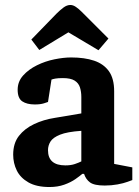

<svg xmlns="http://www.w3.org/2000/svg" viewBox="-20 -740 560 772"><path d="M179 12Q127 12 94.5 -6.5Q62 -25 47.5 -54.5Q33 -84 33 -118Q33 -164 56 -193.5Q79 -223 117 -241Q155 -259 200 -266L307 -284V-350Q307 -371 301.5 -388.5Q296 -406 280 -416Q264 -426 233 -426Q213 -426 202.5 -424Q192 -422 187 -420L173 -330Q171 -329 156.5 -324.5Q142 -320 120 -320Q88 -320 69.5 -332.5Q51 -345 51 -379Q51 -412 73 -436.5Q95 -461 128.5 -477.5Q162 -494 199 -501.5Q236 -509 266 -509Q320 -509 358.5 -496Q397 -483 418 -453.5Q439 -424 439 -373V-81L512 -67V-16Q509 -15 493 -9Q477 -3 452.5 1.5Q428 6 401 6Q359 6 342 -6.5Q325 -19 318 -41H311Q302 -33 283.5 -20Q265 -7 238.5 2.5Q212 12 179 12ZM243 -75Q265 -75 281 -80.5Q297 -86 307 -91V-214Q250 -210 221.5 -198.5Q193 -187 183 -171Q173 -155 173 -136Q173 -75 243 -75ZM376 -538 255 -610 138 -539 106 -581 207 -685Q221 -699 235 -709.5Q249 -720 263 -720Q274 -720 285.5 -712Q297 -704 308 -693L416 -585Z"/></svg>

Font: Faustina
Style: Bold
Weight: 700
Designer: Alfonso Garcia
Foundry: http://www.omnibus-type.com
Version: Version 1.200